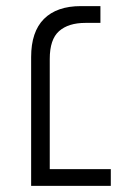

<svg xmlns="http://www.w3.org/2000/svg" viewBox="-20 -609 416 629"><path d="M82 0V-422Q82 -505 124 -547Q166 -589 245 -589H309V-534H260Q204 -534 173.5 -507Q143 -480 143 -416V-55H343V0Z"/></svg>

Font: Noto Sans Hebrew Thin Light
Style: Regular
Weight: 300
Version: Version 3.001